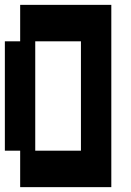

<svg xmlns="http://www.w3.org/2000/svg" viewBox="-20 -750 540 790"><path d="M63 20V-130H0V-580H63V-730H438V20ZM125 -130H313V-580H125Z"/></svg>

Font: 2P VHS
Style: Regular
Weight: 400
Designer: CodeMan38
Foundry: CodeMan38
Version: Version 3.000